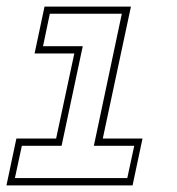

<svg xmlns="http://www.w3.org/2000/svg" viewBox="-20 -560 536 580"><path d="M-0.5 0 29.5 -141.5H149.5L204.5 -398.5H84.5L114.5 -540H375.5L290.5 -141.5H410.5L380.5 0ZM25 -22H364.5L385.5 -119.5H263.5L348 -518.5H130.5L110 -420.5H230L166 -119.5H46Z"/></svg>

Font: Tourney Thin ExtraLight
Style: Italic
Weight: 250
Italic angle: -12°
Version: Version 1.015